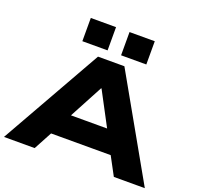

<svg xmlns="http://www.w3.org/2000/svg" viewBox="-165 -1093 1291 1258"><g transform="rotate(20 481.0 -463.5)"><path d="M-10 0 389 -705H573L972 0H756L653 -192L740 -127H220L307 -192L204 0ZM479 -517 329 -236 288 -283H673L631 -236L482 -517ZM528 -765V-927H704V-765ZM258 -765V-927H434V-765Z"/></g></svg>

Font: Nunito Sans 10pt Expanded Black
Style: Regular
Weight: 900
Width: 7
Designer: Vernon Adams
Foundry: Vernon Adams
Version: Version 3.101;gftools[0.9.27]